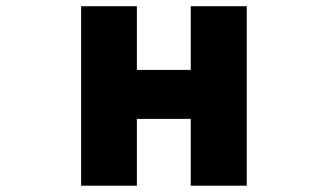

<svg xmlns="http://www.w3.org/2000/svg" viewBox="-20 -589 1040 609"><path d="M237.3 0V-569.3H414.1V-367.2H585V-569.3H762.7V0H585V-211.9H414.1V0Z"/></svg>

Font: Gen Shin Gothic Monospace Heavy
Style: Bold
Weight: 800
Designer: [Source Han Sans]
Ryoko NISHIZUKA  (kana & ideographs); Paul D. Hunt (Latin, Greek & Cyrillic); Wenlong ZHANG  (bopomofo
Version: Version 1.002.20150607